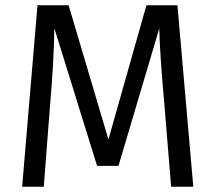

<svg xmlns="http://www.w3.org/2000/svg" viewBox="-20 -708 816 728"><path d="M652.8 -688 712.9 0H628.9L603 -314.9Q585.4 -510.3 584 -600.1L429.2 -79.1H348.1L186 -601.1Q184.6 -479.5 169.9 -310.1L146 0H64L122.1 -688H240.2L391.1 -179.2L535.2 -688Z"/></svg>

Font: Fira Sans Book
Style: Regular
Weight: 350
Designer: Carrois Corporate & Edenspiekermann AG
Foundry: Carrois Corporate GbR & Edenspiekermann AG
Version: Version 4.203;PS 004.203;hotconv 1.0.88;makeotf.lib2.5.64775